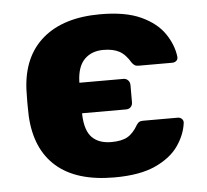

<svg xmlns="http://www.w3.org/2000/svg" viewBox="-44 -577 684 633"><g transform="rotate(-5 298.0 -260.0)"><path d="M310 10Q185 10 118.5 -48Q52 -106 46 -216Q46 -223 45.5 -241.5Q45 -260 45.5 -279Q46 -298 46 -304Q51 -413 119.5 -471.5Q188 -530 310 -530Q393 -530 444 -506.5Q495 -483 520.5 -446Q546 -409 551 -369Q552 -360 546.5 -355Q541 -350 532 -350H422Q413 -350 408.5 -353Q404 -356 400 -361Q383 -390 362.5 -401Q342 -412 310 -412Q271 -412 247.5 -388.5Q224 -365 222 -316V-311H368Q377 -311 383 -304.5Q389 -298 389 -289V-232Q389 -222 383 -216Q377 -210 368 -210H222V-204Q224 -152 246.5 -129.5Q269 -107 310 -107Q344 -107 363.5 -118Q383 -129 399 -157Q403 -163 407.5 -165.5Q412 -168 420 -168H535Q543 -168 548.5 -162.5Q554 -157 553 -149Q548 -110 522.5 -73.5Q497 -37 445.5 -13.5Q394 10 310 10Z"/></g></svg>

Font: DVN-Rubik
Style: Bold
Weight: 700
Designer: Hubert and Fischer
Foundry: Hubert & Fischer
Version: Version 2.102